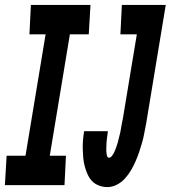

<svg xmlns="http://www.w3.org/2000/svg" viewBox="-48 -755 696 783"><path d="M390 8Q372 8 355 1.5Q338 -5 327 -17Q316 -29 309 -44.5Q302 -60 297.5 -77Q293 -94 291.5 -111.5Q290 -129 289.5 -147Q289 -165 290.5 -183.5Q292 -202 295 -220H392Q391 -214 390.5 -208.5Q390 -203 389 -197Q388 -191 387.5 -185.5Q387 -180 386.5 -174Q386 -168 386 -162.5Q386 -157 385.5 -151.5Q385 -146 385.5 -140Q386 -134 386.5 -129Q387 -124 389 -118Q391 -112 396 -112Q403 -112 408 -118.5Q413 -125 416.5 -131.5Q420 -138 422.5 -145Q425 -152 427.5 -159Q430 -166 432 -173Q434 -180 435.5 -187Q437 -194 439 -201Q441 -208 442.5 -215Q444 -222 445 -229Q446 -236 447.5 -243Q449 -250 450 -257Q451 -264 453 -271L510 -615H443L449 -735H628L548 -251Q544 -232 540.5 -212.5Q537 -193 531.5 -173.5Q526 -154 519.5 -135Q513 -116 505 -97.5Q497 -79 486.5 -61Q476 -43 461.5 -27Q447 -11 428 -1.5Q409 8 390 8ZM-28 0 -21 -120H56L138 -615H72L78 -735H321L314 -615H237L155 -120H221L215 0Z"/></svg>

Font: Iosevka SS04 Heavy Extended
Style: Italic
Weight: 900
Width: 7
Italic angle: -9°
Monospace: yes
Designer: Belleve Invis
Foundry: Belleve Invis
Version: Version 19.0.0; ttfautohint (v1.8.4)